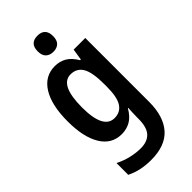

<svg xmlns="http://www.w3.org/2000/svg" viewBox="-302 -822 1131 1131"><g transform="rotate(-45 264.0 -256.0)"><path d="M217 -553Q257 -553 289 -534.5Q321 -516 347 -472H353L364 -543H461V-11Q461 110 403.5 175Q346 240 227 240Q183 240 145 232Q107 224 70 206V108Q112 129 154 138.5Q196 148 233 148Q288 148 317 117Q346 86 346 15V3Q346 -14 347 -35Q348 -56 349 -73H346Q320 -28 287 -9Q254 10 213 10Q130 10 85 -63.5Q40 -137 40 -269Q40 -404 86.5 -478.5Q133 -553 217 -553ZM248 -453Q158 -453 158 -267Q158 -87 250 -87Q298 -87 323 -125Q348 -163 348 -250V-272Q348 -370 323.5 -411.5Q299 -453 248 -453ZM271 -752Q335 -752 335 -685Q335 -651 318 -634.5Q301 -618 271 -618Q242 -618 224.5 -634.5Q207 -651 207 -685Q207 -752 271 -752Z"/></g></svg>

Font: Noto Sans Kannada Condensed SemiBold
Style: Regular
Weight: 600
Width: 3
Designer: Jelle Bosma - Monotype Design Team
Foundry: Monotype Imaging Inc.
Version: Version 2.005; ttfautohint (v1.8.4.7-5d5b)